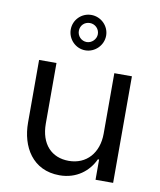

<svg xmlns="http://www.w3.org/2000/svg" viewBox="-88 -856 777 935"><g transform="rotate(10 301.0 -389.0)"><path d="M288 -612C336 -612 376 -652 376 -700C376 -748 336 -787 288 -787C240 -787 201 -748 201 -700C201 -652 240 -612 288 -612ZM288 -653C261 -653 241 -675 241 -700C241 -727 261 -747 288 -747C313 -747 335 -727 335 -700C335 -675 313 -653 288 -653ZM534 -527H447V-228C447 -133 390 -68 302 -68C218 -68 161 -125 161 -228V-527H75V-217C75 -99 136 9 270 9C354 9 413 -39 441 -100H447V0H534Z"/></g></svg>

Font: Be Vietnam
Style: Regular
Weight: 400
Designer: Gabriel Lam
Foundry: TypeRant
Version: Version 4.000